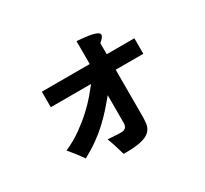

<svg xmlns="http://www.w3.org/2000/svg" viewBox="-153 -931 1306 1222"><g transform="rotate(-30 500.0 -319.5)"><path d="M656 -423V-112Q657 -65 653 -31Q649 3 627 24.5Q605 46 559.5 56.5Q514 67 432 66Q426 45 421.5 30Q417 15 413 1.5Q409 -12 403.5 -27.5Q398 -43 390 -65L472 -60Q505 -58 518 -69Q531 -80 531 -108V-308Q499 -269 466 -232Q433 -195 395 -160Q357 -125 311.5 -92.5Q266 -60 209 -29Q198 -44 190 -55.5Q182 -67 173 -78.5Q164 -90 153.5 -103Q143 -116 128 -134Q197 -165 252.5 -205Q308 -245 350.5 -284.5Q393 -324 424 -360.5Q455 -397 475 -423H179V-537H531V-705Q533 -705 545.5 -704Q558 -703 575 -701.5Q592 -700 612 -697Q632 -694 649 -689.5Q666 -685 677 -678.5Q688 -672 689 -663Q690 -655 681.5 -643.5Q673 -632 656 -619V-537H859V-423Z"/></g></svg>

Font: D2Coding
Style: Bold
Weight: 700
Monospace: yes
Designer: Yong-Rak Park; Jeong-Hwan Yoon; Sang-Min Lee;
Foundry: NHN Corporation
Version: Version 1.3.2; Build 20180524